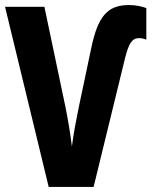

<svg xmlns="http://www.w3.org/2000/svg" viewBox="-20 -741 603 761"><path d="M173 0H351L476 -512C491 -571 504 -590 532 -590C542 -590 551 -587 560 -584V-709C543 -715 521 -721 491 -721C405 -721 368 -675 342 -552L292 -315C283 -271 270 -204 265 -160C260 -204 249 -271 239 -319L156 -714H0Z"/></svg>

Font: Noto Sans Mono SemiCondensed ExtraBold
Style: Regular
Weight: 800
Width: 4
Designer: Monotype Design Team
Foundry: Monotype Imaging Inc.
Version: Version 2.014